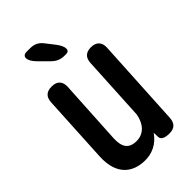

<svg xmlns="http://www.w3.org/2000/svg" viewBox="-258 -899 1031 1031"><g transform="rotate(-45 257.5 -383.5)"><path d="M362 -530 342 -159C332 -100 297 -58 241 -58C183 -58 161 -91 164 -156L185 -526C187 -565 166 -588 127 -588H124C86 -588 65 -569 63 -530L42 -140C35 0 113 48 201 48C250 48 301 28 337 -25L338 7C338 27 358 38 395 38C432 38 453 19 455 -20L483 -526C485 -565 463 -588 424 -588H423C385 -588 364 -569 362 -530ZM164 -741 218 -687C240 -665 262 -656 292 -656H304C333 -656 332 -689 301 -729L262 -779C243 -804 220 -815 189 -815H162C125 -815 126 -779 164 -741Z"/></g></svg>

Font: 寒蝉团圆体 Round
Style: Regular
Weight: 500
Designer: 寒蝉字型
Version: Version 2.700;Glyphs 3.1.1 (3135)